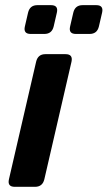

<svg xmlns="http://www.w3.org/2000/svg" viewBox="-20 -722 416 742"><path d="M37.1 0Q7.8 0 14.6 -29.3L119.6 -483.4Q126.5 -512.7 155.3 -512.7H233.4Q262.7 -512.7 256.3 -483.4L151.4 -29.3Q144.5 0 115.2 0ZM98.6 -590.8Q69.3 -590.8 76.2 -620.1L88.4 -672.9Q95.2 -702.1 124.5 -702.1H177.2Q206.5 -702.1 199.7 -672.9L187.5 -620.1Q180.7 -590.8 151.4 -590.8ZM273.4 -590.8Q244.1 -590.8 251 -620.1L263.2 -672.9Q270 -702.1 299.3 -702.1H352.1Q381.3 -702.1 374.5 -672.9L362.3 -620.1Q355.5 -590.8 326.2 -590.8Z"/></svg>

Font: Istok
Style: Bold Italic
Weight: 700
Italic angle: -13°
Designer: Andrey V. Panov
Foundry: Andrey V. Panov
Version: Version 1.0.3